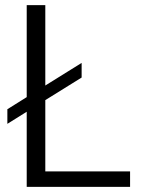

<svg xmlns="http://www.w3.org/2000/svg" viewBox="-20 -731 581 751"><path d="M84.5 -293.9V0H488.8V-60.5H157.2V-339.4L299.3 -427.7V-484.9L157.2 -396.5V-710.9H84.5V-351.1L8.8 -303.7V-246.6Z"/></svg>

Font: Ride Light
Style: Regular
Weight: 300
Version: Version 3.000